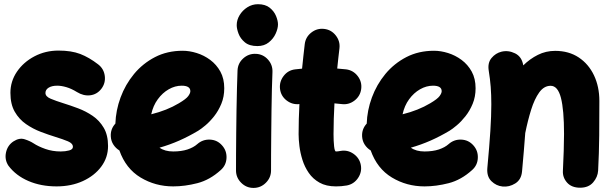

<svg xmlns="http://www.w3.org/2000/svg" viewBox="-20 -815 2910 918"><path d="M464.4 -390.1Q443.4 -363.3 411.4 -359.4Q379.4 -355.5 347.7 -375Q321.8 -391.1 297.6 -398.2Q273.4 -405.3 253.4 -405.3Q228 -405.3 212.6 -395.8Q197.3 -386.2 197.3 -370.6Q197.3 -353.5 222.2 -343Q247.1 -332.5 283.2 -321.3Q316.4 -311 353.5 -297.1Q390.6 -283.2 423.1 -261Q455.6 -238.8 476.1 -203.9Q496.6 -168.9 496.6 -116.7Q496.6 -62 464.1 -18.3Q431.6 25.4 376 50.8Q320.3 76.2 250.5 76.2Q175.8 76.2 116 50.5Q56.2 24.9 20.5 -22.5Q1.5 -50.8 8.5 -85.2Q15.6 -119.6 43.9 -138.7Q72.3 -157.2 97.7 -149.2Q123 -141.1 140.1 -129.9Q163.1 -114.7 197 -102.8Q231 -90.8 270.5 -90.8Q292.5 -90.8 310.5 -95.7Q328.6 -100.6 328.6 -112.8Q328.6 -129.4 304.7 -139.4Q280.8 -149.4 245.6 -160.2Q212.4 -170.4 175 -184.6Q137.7 -198.7 104.5 -221.7Q71.3 -244.6 50.5 -280.8Q29.8 -316.9 29.8 -371.1Q29.8 -426.3 61 -472.2Q92.3 -518.1 144.8 -545.7Q197.3 -573.2 259.8 -573.2Q321.3 -573.2 363.8 -556.9Q406.2 -540.5 449.2 -507.3Q476.6 -486.3 481 -451.9Q485.4 -417.5 464.4 -390.1Z M1035.6 -2Q983.4 45.4 923.6 60.8Q863.8 76.2 808.1 76.2Q722.7 76.2 652.1 33.7Q581.5 -8.8 550.8 -95.7Q533.7 -106 522.5 -123Q511.2 -140.1 509.8 -161.6Q507.3 -197.8 531.7 -224.1Q533.7 -287.1 556.4 -348.9Q579.1 -410.6 620.8 -461.2Q662.6 -511.7 721.2 -542Q779.8 -572.3 853.5 -572.3Q885.7 -572.3 920.4 -561.5Q955.1 -550.8 985.1 -528.6Q1015.1 -506.3 1033.7 -472.7Q1052.2 -439 1052.2 -393.1Q1052.2 -352.5 1038.3 -318.8Q1024.4 -285.2 1003.7 -259Q982.9 -232.9 962.2 -215.6Q941.4 -198.2 927.7 -189.9Q882.8 -163.1 836.9 -142.8Q791 -122.6 742.7 -108.9Q768.1 -90.8 808.1 -90.8Q847.2 -90.8 876.2 -100.3Q905.3 -109.9 923.3 -126Q949.2 -148.9 983.9 -147.5Q1018.6 -146 1041.5 -120.1Q1064.5 -94.7 1063 -59.8Q1061.5 -24.9 1035.6 -2ZM848.6 -405.3Q816.9 -405.3 786.9 -388.2Q756.8 -371.1 734.4 -340.3Q711.9 -309.6 703.1 -268.6Q778.3 -287.1 835.4 -321.3Q870.1 -341.8 880.1 -355.7Q890.1 -369.6 890.1 -378.9Q890.1 -405.3 848.6 -405.3Z M1111.8 -694.8Q1111.8 -719.7 1125.7 -742.7Q1139.6 -765.6 1162.8 -780.3Q1186 -794.9 1213.4 -794.9Q1248.5 -794.9 1269.5 -778.1Q1290.5 -761.2 1299.8 -738.5Q1309.1 -715.8 1309.1 -698.2Q1309.1 -678.7 1298.1 -654.3Q1287.1 -629.9 1265.1 -612.3Q1243.2 -594.7 1210.9 -594.7Q1172.4 -594.7 1150.9 -612.5Q1129.4 -630.4 1120.6 -653.8Q1111.8 -677.2 1111.8 -694.8ZM1203.1 -557.6Q1237.8 -556.2 1261 -530.5Q1284.2 -504.9 1282.7 -470.2Q1281.2 -437 1280 -388.9Q1278.8 -340.8 1278.1 -286.1Q1277.3 -231.4 1276.9 -177.2Q1276.4 -123 1276.1 -76.7Q1275.9 -30.3 1275.9 0Q1275.9 34.2 1251.2 58.8Q1226.6 83.5 1191.9 83.5Q1157.7 83.5 1133.1 58.8Q1108.4 34.2 1108.4 0Q1108.4 -31.2 1108.6 -77.6Q1108.9 -124 1109.4 -178.5Q1109.9 -232.9 1110.8 -288.3Q1111.8 -343.8 1113 -393.1Q1114.3 -442.4 1115.7 -478Q1117.2 -512.7 1143.1 -535.9Q1168.9 -559.1 1203.1 -557.6Z M1707 -389.6Q1702.6 -355.5 1675 -334.2Q1647.5 -313 1613.3 -317.4Q1596.7 -319.3 1579.1 -320.8Q1577.1 -284.2 1575.9 -247.3Q1574.7 -210.4 1574.7 -173.3Q1574.7 -140.6 1577.4 -115.7Q1580.1 -90.8 1586.4 -90.8Q1594.7 -90.8 1607.9 -93.3Q1641.6 -99.6 1670.2 -79.6Q1698.7 -59.6 1705.1 -26.4Q1711.4 7.3 1691.7 36.4Q1671.9 65.4 1638.2 71.8Q1624.5 74.2 1611.6 75.2Q1598.6 76.2 1586.4 76.2Q1539.6 76.2 1507.8 58.3Q1476.1 40.5 1456.3 11.7Q1436.5 -17.1 1426 -50.8Q1415.5 -84.5 1411.6 -116.7Q1407.7 -148.9 1407.7 -173.3Q1407.7 -209.5 1408.7 -245.6Q1409.7 -281.7 1411.6 -317.4Q1377.9 -313.5 1350.3 -334.7Q1322.8 -356 1318.8 -390.1Q1314.9 -424.3 1336.2 -451.9Q1357.4 -479.5 1391.6 -483.4Q1407.7 -485.4 1424.3 -486.8Q1427.2 -516.1 1430.4 -545.4Q1433.6 -574.7 1437 -603.5Q1440.9 -637.7 1468.3 -659.2Q1495.6 -680.7 1529.8 -676.8Q1564 -672.9 1585.4 -645.5Q1606.9 -618.2 1603 -584Q1600.1 -559.6 1597.4 -535.6Q1594.7 -511.7 1592.3 -487.3Q1614.3 -485.8 1634.8 -483.4Q1668.9 -479 1690.2 -451.4Q1711.4 -423.8 1707 -389.6Z M2237.3 -2Q2185.1 45.4 2125.2 60.8Q2065.4 76.2 2009.8 76.2Q1924.3 76.2 1853.8 33.7Q1783.2 -8.8 1752.4 -95.7Q1735.4 -106 1724.1 -123Q1712.9 -140.1 1711.4 -161.6Q1709 -197.8 1733.4 -224.1Q1735.4 -287.1 1758.1 -348.9Q1780.8 -410.6 1822.5 -461.2Q1864.3 -511.7 1922.9 -542Q1981.4 -572.3 2055.2 -572.3Q2087.4 -572.3 2122.1 -561.5Q2156.7 -550.8 2186.8 -528.6Q2216.8 -506.3 2235.4 -472.7Q2253.9 -439 2253.9 -393.1Q2253.9 -352.5 2240 -318.8Q2226.1 -285.2 2205.3 -259Q2184.6 -232.9 2163.8 -215.6Q2143.1 -198.2 2129.4 -189.9Q2084.5 -163.1 2038.6 -142.8Q1992.7 -122.6 1944.3 -108.9Q1969.7 -90.8 2009.8 -90.8Q2048.8 -90.8 2077.9 -100.3Q2106.9 -109.9 2125 -126Q2150.9 -148.9 2185.5 -147.5Q2220.2 -146 2243.2 -120.1Q2266.1 -94.7 2264.6 -59.8Q2263.2 -24.9 2237.3 -2ZM2050.3 -405.3Q2018.6 -405.3 1988.5 -388.2Q1958.5 -371.1 1936 -340.3Q1913.6 -309.6 1904.8 -268.6Q1980 -287.1 2037.1 -321.3Q2071.8 -341.8 2081.8 -355.7Q2091.8 -369.6 2091.8 -378.9Q2091.8 -405.3 2050.3 -405.3Z M2310.1 -11.7Q2319.8 -116.2 2324.5 -188.7Q2329.1 -261.2 2329.1 -315.9Q2329.1 -361.8 2326.2 -399.7Q2323.2 -437.5 2316.9 -476.1Q2310.5 -514.2 2330.1 -537.6Q2349.6 -561 2377.9 -567.9Q2410.6 -575.7 2442.9 -559.8Q2475.1 -543.9 2481.9 -502.4Q2513.7 -533.7 2551.8 -552.7Q2589.8 -571.8 2634.3 -571.8Q2699.7 -571.8 2747.1 -540.3Q2794.4 -508.8 2820.1 -454.6Q2845.7 -400.4 2845.7 -332.5Q2845.7 -252.9 2845 -167.5Q2844.2 -82 2839.8 0.5Q2837.9 31.7 2815.9 57.1Q2793.9 82.5 2753.9 82.5Q2712.9 82.5 2691.2 57.9Q2669.4 33.2 2671.4 1Q2673.8 -49.3 2675.3 -93.3Q2676.8 -137.2 2676.8 -174.8Q2676.8 -290 2661.9 -347.4Q2647 -404.8 2612.8 -404.8Q2581.1 -404.8 2558.3 -373.3Q2535.6 -341.8 2519.5 -290.3Q2503.4 -238.8 2491.2 -178.2V-177.2Q2488.3 -138.2 2484.6 -93.3Q2481 -48.3 2476.1 3.9Q2472.7 43.9 2443.6 62Q2414.6 80.1 2382.8 76.7Q2352.5 73.7 2329.6 51.3Q2306.6 28.8 2310.1 -11.7Z"/></svg>

Font: Mikhak Black
Style: Regular
Weight: 900
Designer: Amin Abedi
Version: Version 3.3